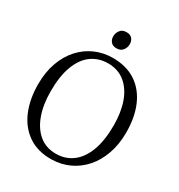

<svg xmlns="http://www.w3.org/2000/svg" viewBox="-217 -1080 1147 1233"><g transform="rotate(30 357.0 -463.5)"><path d="M350 11Q247 12.5 176.5 -35.8Q106 -84 70 -169.5Q34 -255 34 -365.5Q34 -454.5 59.5 -525.8Q85 -597 130.8 -647.5Q176.5 -698 237 -724.5Q297.5 -751 367 -751Q468 -751 537.5 -704.8Q607 -658.5 643.2 -574.8Q679.5 -491 679.5 -378.5Q679.5 -290.5 654.2 -219Q629 -147.5 584 -96.5Q539 -45.5 479.2 -18Q419.5 9.5 350 11ZM355 -34.5Q424 -34.5 476.2 -72.8Q528.5 -111 557.8 -187.5Q587 -264 587 -378.5Q587 -474.5 560.8 -548.2Q534.5 -622 483 -663.8Q431.5 -705.5 358 -705.5Q288.5 -705.5 236.5 -668.2Q184.5 -631 155.5 -555.5Q126.5 -480 126.5 -365.5Q126.5 -269 153 -194.2Q179.5 -119.5 230.2 -77Q281 -34.5 355 -34.5ZM353 -815.5Q326 -815.5 312 -831.8Q298 -848 298 -873Q298 -897.5 313.5 -917.8Q329 -938 360 -938H361Q387.5 -938 401.5 -921.8Q415.5 -905.5 415.5 -881Q415.5 -856 400.2 -835.8Q385 -815.5 354 -815.5Z"/></g></svg>

Font: Merriweather 28pt Light
Style: Regular
Weight: 300
Version: Version 2.100